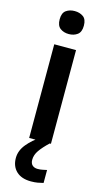

<svg xmlns="http://www.w3.org/2000/svg" viewBox="-147 -796 581 1073"><g transform="rotate(15 143.5 -259.5)"><path d="M144 -751Q173 -751 193.5 -736.5Q214 -722 214 -685Q214 -648 193.5 -633Q173 -618 144 -618Q115 -618 94.5 -633Q74 -648 74 -685Q74 -722 94.5 -736.5Q115 -751 144 -751ZM207 -542V0H81V-542ZM129 113Q129 134 140.5 144.5Q152 155 171 155Q187 155 200.5 152Q214 149 224 147V222Q208 226 191.5 229Q175 232 153 232Q98 232 68 203.5Q38 175 38 127Q38 84 69.5 46Q101 8 141 -16L200 0Q166 32 147.5 58.5Q129 85 129 113Z"/></g></svg>

Font: Noto Sans Ethiopic SemiBold
Style: Regular
Weight: 600
Designer: Monotype Design Team
Foundry: Monotype Imaging Inc.
Version: Version 2.102; ttfautohint (v1.8.4.7-5d5b)